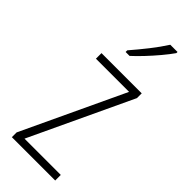

<svg xmlns="http://www.w3.org/2000/svg" viewBox="-251 -846 827 827"><g transform="rotate(45 162.5 -433.0)"><path d="M296 -51H32V-80L251 -546H49V-580H294V-551L75 -85H296ZM277 -808Q261 -785 237.5 -757Q214 -729 189 -702.5Q164 -676 143 -657H119V-667Q151 -704 180.5 -741.5Q210 -779 233 -815H277Z"/></g></svg>

Font: Noto Sans Tamil UI Condensed ExtraLight
Style: Regular
Weight: 200
Width: 3
Designer: Jelle Bosma - Monotype Design Team
Foundry: Monotype Imaging Inc.
Version: Version 2.004; ttfautohint (v1.8.4.7-5d5b)